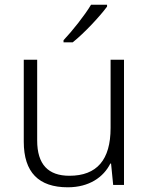

<svg xmlns="http://www.w3.org/2000/svg" viewBox="-20 -786 636 816"><path d="M435 -758V-766H367C341 -722 287 -654 250 -615V-606H289C339 -646 405 -717 435 -758ZM507 -532H450V-242C450 -107 392 -39 275 -39C185 -39 138 -87 138 -189V-532H81V-184C81 -53 145 10 268 10C359 10 420 -33 449 -91H452L461 0H507Z"/></svg>

Font: Noto Sans Myanmar UI Light
Style: Regular
Weight: 300
Designer: Monotype Design Team
Foundry: Monotype Imaging Inc.
Version: Version 2.103